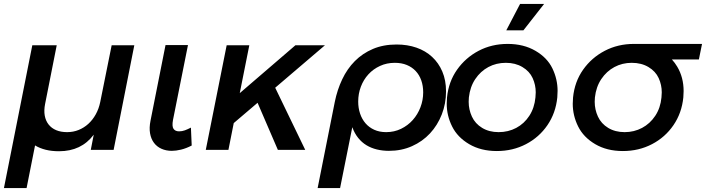

<svg xmlns="http://www.w3.org/2000/svg" viewBox="-34 -761 3587 975"><path d="M195 -233Q188.5 -200.5 193.2 -174Q198 -147.5 212.8 -128.8Q227.5 -110 251.2 -100Q275 -90 307 -90Q338 -90 365.2 -101Q392.5 -112 414.5 -132Q436.5 -152 452.2 -180.2Q468 -208.5 475 -243L533 -531H648L543 0H427L442 -77Q379 7 266 7Q228.5 7 198.2 -0.5Q168 -8 144 -22.5L101 194H-14L130 -531H254Z M806.5 -532H920.5L844.5 -152Q838.5 -119.5 847.2 -106.8Q856 -94 875.5 -94Q890.5 -94 904.8 -99.2Q919 -104.5 935.5 -113L939.5 -22Q911.5 -7.5 885.5 -1.2Q859.5 5 838.5 5Q809.5 5 786 -5.5Q762.5 -16 747.8 -35.8Q733 -55.5 728 -84Q723 -112.5 730.5 -149Z M1232 -531 1183.5 -288 1466 -531H1616L1363.5 -315.5L1516 0H1377L1274 -239L1153 -136L1126 0H1011L1117 -531Z M1927 -90Q1968 -90 2002.5 -106.8Q2037 -123.5 2062 -151.5Q2087 -179.5 2101 -216Q2115 -252.5 2115 -292Q2115 -325.5 2105.2 -353Q2095.5 -380.5 2077 -400.2Q2058.5 -420 2031.8 -431Q2005 -442 1971 -442Q1930 -442 1895.8 -426.2Q1861.5 -410.5 1836.8 -383.5Q1812 -356.5 1798.5 -320.8Q1785 -285 1785 -245Q1785 -212.5 1794.5 -184.2Q1804 -156 1822 -135Q1840 -114 1866.5 -102Q1893 -90 1927 -90ZM1941 5Q1909 5 1880 -2Q1851 -9 1827 -23.5Q1803 -38 1784.8 -60.8Q1766.5 -83.5 1755 -115L1693 194H1579L1666 -243Q1678.5 -305 1703.8 -358.2Q1729 -411.5 1768 -450.8Q1807 -490 1859.8 -512.5Q1912.5 -535 1980 -535Q2035 -535 2081 -519Q2127 -503 2160.2 -472.2Q2193.5 -441.5 2212.2 -397.5Q2231 -353.5 2231 -297Q2231 -235 2209.5 -180Q2188 -125 2149.8 -83.8Q2111.5 -42.5 2058.2 -18.8Q2005 5 1941 5Z M2489 6Q2408 6 2348.5 -29Q2289 -64 2261.8 -119Q2234.5 -174 2234.5 -234Q2234.5 -249.5 2236 -266Q2244 -346 2287 -407Q2330 -468 2396.5 -503Q2463 -538 2544 -538Q2625 -538 2685 -503Q2745 -468 2771.2 -413.5Q2797.5 -359 2797.5 -299.5Q2797.5 -283 2796 -266Q2788 -187 2746 -125.5Q2704 -64 2637 -29Q2570 6 2489 6ZM2498 -90Q2547 -90 2587.5 -111.5Q2628 -133 2654 -173Q2680 -213 2685 -266Q2686.5 -279.5 2686.5 -292Q2686.5 -330 2670.8 -364.5Q2655 -399 2619 -420.5Q2583 -442 2535 -442Q2486 -442 2446 -420.5Q2406 -399 2379.5 -359.5Q2353 -320 2347 -266Q2346 -254.5 2346 -244Q2346 -204.5 2362.5 -168.8Q2379 -133 2414.5 -111.5Q2450 -90 2498 -90ZM2537 -607 2607 -741H2729L2624 -607Z M3129 6Q3048 6 2988.5 -29Q2929 -64 2901.8 -119Q2874.5 -174 2874.5 -234Q2874.5 -249.5 2876 -266Q2884 -346 2927 -407Q2970 -468 3037 -503Q3104 -538 3185 -538H3531L3515 -459H3378Q3393 -442.5 3405 -422.5Q3437.5 -368 3437.5 -298.5Q3437.5 -282.5 3436 -266Q3428 -187 3386 -125.5Q3344 -64 3277 -29Q3210 6 3129 6ZM3138 -90Q3186 -90 3226.5 -111.5Q3267 -133 3293.5 -173Q3320 -213 3325 -266Q3326.5 -279.5 3326.5 -292Q3326.5 -330 3310.8 -364.5Q3295 -399 3259 -420.5Q3223 -442 3174 -442Q3126 -442 3086 -420.5Q3046 -399 3019.5 -359.5Q2993 -320 2987 -266Q2986 -254.5 2986 -244Q2986 -204.5 3002.5 -168.8Q3019 -133 3054.5 -111.5Q3090 -90 3138 -90Z"/></svg>

Font: Argentum Sans
Style: Italic
Weight: 400
Italic angle: -11.3099°
Designer: Julieta Ulanovsky, Owen Earl, Rasmus Andersson, Cristiano Sobral
Foundry: The Argentum Sans Project Authors
Version: Version 3.131; ttfautohint (v1.8.4.7-5d5b-dirty)